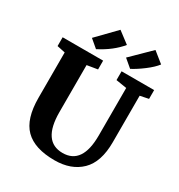

<svg xmlns="http://www.w3.org/2000/svg" viewBox="-174 -844 898 965"><g transform="rotate(30 275.0 -361.0)"><path d="M186 -582 140 -621 244 -728 310 -678Q264 -622 186 -582ZM384 -582 338 -621 447 -728 508 -679Q489 -654 452 -626Q415 -598 384 -582ZM284 6Q168 6 113 -49Q58 -104 58 -226V-489L11 -499V-550H246V-499L185 -489V-216Q185 -46 301 -46Q415 -46 415 -213V-489L353 -499V-550H542V-499L493 -489V-219Q493 -104 436.5 -49Q380 6 284 6Z"/></g></svg>

Font: Aikya
Style: Bold
Weight: 700
Designer: Neelakash Kshetrimayum (Latin subset based on Merriweather by Eben Sorkin)
Foundry: Brand New Type
Version: Version 1.00 b005